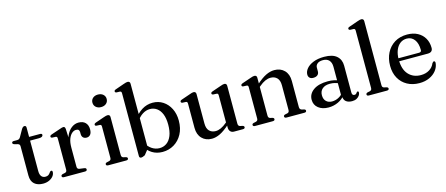

<svg xmlns="http://www.w3.org/2000/svg" viewBox="-49 -1300 4350 1873"><g transform="rotate(-15 2126.0 -363.5)"><path d="M70 -428 42.5 -435Q30.5 -438 26 -442.5Q21.5 -447 21.5 -452.5Q21.5 -460 26.8 -463.8Q32 -467.5 40.5 -467.5H73.5Q86 -467.5 93.8 -471.8Q101.5 -476 108 -486.5L150 -560.5Q157 -571.5 164 -576.5Q171 -581.5 178.5 -581.5Q187 -581.5 191.5 -576.5Q196 -571.5 196 -562V-122Q196 -87.5 210.2 -69.2Q224.5 -51 250 -51Q268 -51 278 -57Q288 -63 294 -71Q300 -79 305.2 -85.5Q310.5 -92 318 -93Q324 -93 327.2 -89.2Q330.5 -85.5 330.5 -77Q330 -55 314.8 -35.5Q299.5 -16 272.8 -3.8Q246 8.5 211.5 8.5Q156.5 8.5 124.2 -19.8Q92 -48 92 -106V-400.5Q92 -412 87 -418.2Q82 -424.5 70 -428ZM150 -430V-467.5H306.5Q316.5 -467.5 321.5 -464Q326.5 -460.5 326.5 -453Q326.5 -443 316.5 -436.5Q306.5 -430 285 -430Z M550 -259.5Q550 -330.5 571 -379.2Q592 -428 625.2 -453Q658.5 -478 696 -478Q741 -478 765.5 -453.2Q790 -428.5 790 -385Q790 -350.5 775.5 -333Q761 -315.5 738 -315.5Q714.5 -315.5 701.8 -328.5Q689 -341.5 689 -365V-382Q689 -399 681 -407.2Q673 -415.5 655 -415.5Q633.5 -415.5 613.2 -398.2Q593 -381 580 -346.5Q567 -312 567 -259.5ZM562 -449 567 -329V-66.5Q567 -54.5 572.8 -48Q578.5 -41.5 592 -39.5L637 -33.5Q647 -32 651.8 -27.8Q656.5 -23.5 656.5 -16Q656.5 -8.5 651 -4.2Q645.5 0 634.5 0H423.5Q413 0 407.8 -4.2Q402.5 -8.5 402.5 -15.5Q402.5 -21.5 406.5 -25.8Q410.5 -30 419 -32.5L443 -37.5Q452.5 -40 457.5 -46.5Q462.5 -53 462.5 -66V-379.5Q462.5 -390.5 459 -395.2Q455.5 -400 447 -401L412.5 -402.5Q404.5 -403.5 401 -407Q397.5 -410.5 397.5 -416Q397.5 -422 401.8 -426.2Q406 -430.5 416 -434L500 -462.5Q519 -469.5 528 -471.8Q537 -474 542.5 -474Q551.5 -474 556 -468.2Q560.5 -462.5 562 -449Z M1013.5 -449.5V-66.5Q1013.5 -53.5 1018.5 -46.8Q1023.5 -40 1033 -37.5L1056 -32.5Q1065 -30 1069 -26Q1073 -22 1073 -15.5Q1073 -8.5 1067.8 -4.2Q1062.5 0 1051.5 0H870.5Q859.5 0 854.2 -4.2Q849 -8.5 849 -15.5Q849 -21.5 853 -25.8Q857 -30 865.5 -32L889.5 -37.5Q899.5 -40.5 904.2 -46.8Q909 -53 909 -66V-380Q909 -391 905.5 -395.8Q902 -400.5 893.5 -401.5L859.5 -403Q851.5 -404 848 -407.5Q844.5 -411 844.5 -416.5Q844.5 -422.5 848.5 -426.5Q852.5 -430.5 863 -434.5L948 -464Q963.5 -469.5 972.8 -471.8Q982 -474 988.5 -474Q1001.5 -474 1007.5 -467.5Q1013.5 -461 1013.5 -449.5ZM951 -566.5Q919 -566.5 899 -584.2Q879 -602 879 -630Q879 -658 899 -675.5Q919 -693 951 -693Q983 -693 1003 -675.2Q1023 -657.5 1023 -630Q1023 -602 1003 -584.2Q983 -566.5 951 -566.5Z M1286.5 -712.5V-61L1240 -2.5Q1224 5 1216.5 7.8Q1209 10.5 1201 10.5Q1192.5 10.5 1187.2 5.5Q1182 0.5 1182 -10V-643.5Q1182 -654.5 1178.2 -659.2Q1174.5 -664 1166.5 -665L1132 -666Q1124 -667.5 1120.5 -671Q1117 -674.5 1117 -680Q1117 -686 1121 -690Q1125 -694 1135.5 -697.5L1221 -727.5Q1236.5 -733 1245.5 -735.2Q1254.5 -737.5 1261.5 -737.5Q1274 -737.5 1280.2 -730.8Q1286.5 -724 1286.5 -712.5ZM1263 -333 1247 -358Q1286 -415.5 1335.8 -446.8Q1385.5 -478 1444.5 -478Q1503 -478 1549 -448Q1595 -418 1621.5 -365.2Q1648 -312.5 1648 -244Q1648 -165.5 1617 -108.2Q1586 -51 1533.8 -19.8Q1481.5 11.5 1417 11.5Q1358 11.5 1312.2 -17.2Q1266.5 -46 1238 -99L1262 -122.5Q1287 -78.5 1322.5 -55.2Q1358 -32 1399 -32Q1438.5 -32 1470 -54Q1501.5 -76 1519.8 -120.5Q1538 -165 1538 -232Q1538 -296 1520.8 -338.8Q1503.5 -381.5 1473 -403.2Q1442.5 -425 1404 -425Q1364.5 -425 1328.5 -402Q1292.5 -379 1263 -333Z M2090.5 -55.5V-90L2088 -92.5V-380Q2088 -390.5 2084.2 -395.5Q2080.5 -400.5 2072 -401L2038 -402.5Q2030 -404 2026.5 -407.2Q2023 -410.5 2023 -416Q2023 -422.5 2027 -426.5Q2031 -430.5 2041.5 -434L2126.5 -463.5Q2141.5 -469 2151 -471.5Q2160.5 -474 2168 -474Q2180 -474 2186 -467.2Q2192 -460.5 2192 -449V-66.5Q2192 -53.5 2197 -46.8Q2202 -40 2211.5 -37.5L2235 -32.5Q2243.5 -30 2247.5 -26Q2251.5 -22 2251.5 -15.5Q2251.5 -8.5 2246.2 -4.2Q2241 0 2230 0H2140Q2117.5 0 2104 -14.8Q2090.5 -29.5 2090.5 -55.5ZM1777.5 -135V-380Q1777.5 -390.5 1773.8 -395.5Q1770 -400.5 1762 -401L1727.5 -402.5Q1719.5 -404 1716 -407.2Q1712.5 -410.5 1712.5 -416Q1712.5 -422.5 1716.5 -426.5Q1720.5 -430.5 1731 -434L1816.5 -463.5Q1832 -469.5 1841.2 -471.8Q1850.5 -474 1857 -474Q1869.5 -474 1875.8 -467.2Q1882 -460.5 1882 -449V-151Q1882 -100.5 1906.2 -75.8Q1930.5 -51 1970.5 -51Q1995.5 -51 2023.8 -63.8Q2052 -76.5 2084.5 -104L2106 -122.5L2124.5 -103.5L2103 -85Q2044 -31.5 1999.8 -10Q1955.5 11.5 1915.5 11.5Q1853.5 11.5 1815.5 -28Q1777.5 -67.5 1777.5 -135Z M2496 -449.5V-66.5Q2496 -53.5 2501 -46.8Q2506 -40 2515.5 -37.5L2538 -32.5Q2553 -27.5 2553 -16.5Q2553 0 2531 0H2352.5Q2342 0 2336.8 -4.2Q2331.5 -8.5 2331.5 -15.5Q2331.5 -21.5 2335.5 -25.8Q2339.5 -30 2347.5 -32L2372 -37.5Q2381.5 -40.5 2386.5 -46.8Q2391.5 -53 2391.5 -66V-380Q2391.5 -391 2388 -395.8Q2384.5 -400.5 2376 -401.5L2341.5 -403Q2333.5 -404 2330 -407.5Q2326.5 -411 2326.5 -416.5Q2326.5 -422.5 2330.5 -426.5Q2334.5 -430.5 2345 -434.5L2430.5 -464Q2445.5 -469.5 2454.8 -471.8Q2464 -474 2471.5 -474Q2484 -474 2490 -467.5Q2496 -461 2496 -449.5ZM2482 -344 2463.5 -363 2485 -381.5Q2544 -435 2588.5 -456.5Q2633 -478 2674 -478Q2736.5 -478 2774.8 -438.8Q2813 -399.5 2813 -331.5V-68.5Q2813 -54.5 2818.8 -47.2Q2824.5 -40 2834.5 -37L2856 -32Q2864.5 -30 2868.2 -25.8Q2872 -21.5 2872 -15.5Q2872 -8.5 2867 -4.2Q2862 0 2851 0H2671.5Q2649.5 0 2649.5 -16.5Q2649.5 -27.5 2664.5 -32.5L2688.5 -37.5Q2699 -40 2703.8 -47.2Q2708.5 -54.5 2708.5 -68.5V-316Q2708.5 -366 2684 -390.8Q2659.5 -415.5 2618.5 -415.5Q2593.5 -415.5 2564.5 -402.8Q2535.5 -390 2503.5 -362.5Z M3247.5 -60.5V-70L3241 -73V-359.5Q3241 -402.5 3219.5 -425.8Q3198 -449 3158.5 -449Q3120.5 -449 3101.5 -433Q3082.5 -417 3082.5 -395V-356.5Q3082.5 -332.5 3067 -319.5Q3051.5 -306.5 3024 -306.5Q3000 -306.5 2987.2 -319Q2974.5 -331.5 2974.5 -352.5Q2974.5 -383 2998.2 -411.8Q3022 -440.5 3067.5 -459Q3113 -477.5 3177.5 -477.5Q3262 -477.5 3303.2 -441.2Q3344.5 -405 3344.5 -343.5V-73.5Q3344.5 -57 3350.8 -49.5Q3357 -42 3368 -42Q3380 -42 3385.8 -47.5Q3391.5 -53 3395 -59Q3397.5 -62 3400 -64.2Q3402.5 -66.5 3406.5 -66.5Q3411 -66.5 3413.5 -63Q3416 -59.5 3416 -53Q3416 -39 3406.2 -24.2Q3396.5 -9.5 3377.8 1Q3359 11.5 3331 11.5Q3291.5 11.5 3269.5 -7Q3247.5 -25.5 3247.5 -60.5ZM2952 -103.5Q2952 -162.5 3004.2 -200Q3056.5 -237.5 3150.5 -237.5Q3184.5 -237.5 3212.5 -231.2Q3240.5 -225 3262 -215L3254.5 -189Q3234 -198 3212.2 -203.5Q3190.5 -209 3164.5 -209Q3115 -209 3087.5 -185.2Q3060 -161.5 3060 -120.5Q3060 -80 3082.8 -58.2Q3105.5 -36.5 3141 -36.5Q3174 -36.5 3204.5 -51.5Q3235 -66.5 3257 -94.5L3267 -72Q3238 -32 3191.8 -10.2Q3145.5 11.5 3094 11.5Q3031 11.5 2991.5 -19.8Q2952 -51 2952 -103.5Z M3646.5 -712.5V-66.5Q3646.5 -53.5 3651.2 -46.8Q3656 -40 3666 -37.5L3689 -32.5Q3697.5 -30 3701.8 -26Q3706 -22 3706 -15.5Q3706 -8.5 3700.5 -4.2Q3695 0 3684 0H3503Q3492 0 3487 -4.2Q3482 -8.5 3482 -15.5Q3482 -21.5 3486 -25.8Q3490 -30 3498 -32.5L3522.5 -37.5Q3532 -40.5 3537 -46.8Q3542 -53 3542 -66V-643.5Q3542 -654.5 3538.2 -659.2Q3534.5 -664 3526.5 -665L3492 -666Q3484 -667.5 3480.5 -671Q3477 -674.5 3477 -680Q3477 -686 3481 -690Q3485 -694 3495.5 -697.5L3581 -727.5Q3596.5 -733 3605.8 -735.2Q3615 -737.5 3621.5 -737.5Q3634 -737.5 3640.2 -730.8Q3646.5 -724 3646.5 -712.5Z M4213.5 -290.5Q4213.5 -269 4200.8 -257.2Q4188 -245.5 4163 -245.5H3844V-276H4083Q4107 -276 4107 -297.5Q4107 -365 4078.2 -402.8Q4049.5 -440.5 4001.5 -440.5Q3963.5 -440.5 3934.8 -418.8Q3906 -397 3890 -357.2Q3874 -317.5 3874 -263.5Q3874 -163.5 3921.2 -112Q3968.5 -60.5 4045.5 -60.5Q4095 -60.5 4131.5 -83.2Q4168 -106 4182.5 -143.5Q4188.5 -151.5 4192.5 -154.5Q4196.5 -157.5 4201 -157.5Q4208 -157.5 4210.8 -152Q4213.5 -146.5 4213.5 -138.5Q4210 -97.5 4183.5 -63.2Q4157 -29 4112.8 -8.8Q4068.5 11.5 4012 11.5Q3942.5 11.5 3889.5 -17.8Q3836.5 -47 3806.8 -100.2Q3777 -153.5 3777 -225Q3777 -298 3806 -355Q3835 -412 3888.2 -445Q3941.5 -478 4015 -478Q4076 -478 4120.5 -454Q4165 -430 4189.2 -388Q4213.5 -346 4213.5 -290.5Z"/></g></svg>

Font: Fraunces 24pt
Style: Regular
Weight: 400
Version: Version 1.000;[b76b70a41]